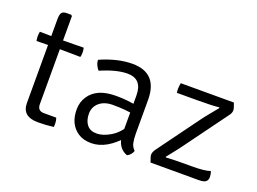

<svg xmlns="http://www.w3.org/2000/svg" viewBox="-99 -872 1484 1109"><g transform="rotate(20 642.5 -317.0)"><path d="M293.5 -57.5Q299.5 -41.5 299.5 -27.5V-9.5Q299.5 -5.5 298.5 -2Q251.5 4 203 4Q105.5 4 105.5 -79V-595Q105.5 -620 112.8 -632.8Q120 -645.5 145 -645.5H172L178 -639V-98.5Q178 -57.5 217.5 -57.5ZM304.5 -491.5Q308 -477 308 -462Q308 -447 304.5 -434.5L153.5 -436.5L35 -434.5Q32 -449 32 -462.5Q32 -476 35 -491.5L153 -489.5Z M718 -94.5Q627.5 12 532.5 12Q484 12 451.8 -9.5Q419.5 -31 403.8 -64.2Q388 -97.5 388 -143Q388 -188.5 412 -224Q458 -294 575.5 -294Q652.5 -294 710.5 -279.5V-226.5Q660 -238.5 576.5 -238.5Q524.5 -238.5 493.8 -212.2Q463 -186 463 -144Q463 -102 483.2 -76.5Q503.5 -51 543 -51Q582.5 -51 628.2 -78.5Q674 -106 705.5 -162ZM602 -500.5Q757 -500.5 757 -334.5V-128.5Q757 -97 761.8 -73Q766.5 -49 785 -31.5Q776 -5 751.5 7Q686.5 -17 685 -103.5V-335.5Q685 -437.5 594.5 -437.5Q526.5 -437.5 431.5 -396Q421.5 -404.5 413.8 -421.5Q406 -438.5 406 -454Q511.5 -500.5 602 -500.5Z M894 0Q881.5 -34 881.5 -43Q881.5 -59.5 894 -77.5L1082 -334.5Q1098.5 -357 1119.8 -382.5Q1141 -408 1160.5 -432.5L1157.5 -435.5Q1117.5 -430.5 1020 -430.5H899.5Q897.5 -438.5 897.5 -455Q897.5 -471.5 901.5 -490.5H1228Q1240.5 -457.5 1240.5 -447Q1240.5 -431 1228 -414.5L1043.5 -162.5Q1026.5 -138.5 1004.5 -111Q982.5 -83.5 965 -61L968 -58Q1020 -61 1067.5 -61H1122.5Q1207.5 -61 1238.5 -73.5Q1245 -56 1245 -38Q1245 -20 1233.5 -10Q1222 0 1190 0Z"/></g></svg>

Font: Signika-CLs Light
Style: CLs-Regular
Weight: 300
Version: Version 2.003;gftools[0.9.32]